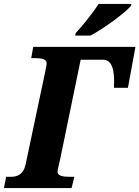

<svg xmlns="http://www.w3.org/2000/svg" viewBox="-37 -951 705 971"><path d="M343 -771H420C488 -806 598 -888 625 -921L628 -931H462C433 -887 382 -822 346 -784ZM-17 0H325L339 -57H310C282 -57 254 -62 254 -82C254 -92 258 -105 266 -140L371 -649H484C519 -649 538 -619 540 -552C541 -533 538 -514 540 -507H610L648 -714H131L121 -657H142C176 -657 199 -651 199 -631C199 -621 195 -607 191 -585L92 -117C81 -67 47 -57 21 -57H-6Z"/></svg>

Font: Noto Serif SemiCondensed Extra
Style: Italic
Weight: 800
Width: 4
Italic angle: -12°
Designer: Monotype Design Team
Foundry: Monotype Imaging Inc.
Version: Version 1.901